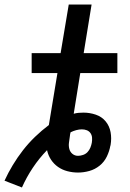

<svg xmlns="http://www.w3.org/2000/svg" viewBox="-57 -755 577 849"><path d="M40 74 -37 44Q-21 9 -0.5 -25Q20 -59 44.5 -90.5Q69 -122 98 -150Q127 -178 159 -202L197 -432H83V-520H211L247 -735H348L313 -520H462V-432H298L269 -252Q279 -255 290 -256Q301 -257 312 -257Q340 -257 366.5 -248Q393 -239 410 -218.5Q427 -198 432 -170.5Q437 -143 432 -114Q432 -113 432 -112.5Q432 -112 431 -111Q427 -87 415.5 -63Q404 -39 383.5 -22.5Q363 -6 338 1Q313 8 288 8Q264 8 241 2Q218 -4 199.5 -17Q181 -30 168.5 -49Q156 -68 151 -91Q116 -55 88 -13Q60 29 40 74ZM288 -66Q299 -66 310.5 -70Q322 -74 330 -82.5Q338 -91 342.5 -102Q347 -113 349 -124Q351 -136 350 -147Q349 -158 343 -166.5Q337 -175 327 -179Q317 -183 305 -183Q293 -183 280 -179.5Q267 -176 255 -170L253 -161Q253 -159 252.5 -157Q252 -155 252 -153Q250 -139 248 -124.5Q246 -110 249.5 -96.5Q253 -83 263.5 -74.5Q274 -66 288 -66Z"/></svg>

Font: Iosevka SS04 Semibold Oblique
Style: Regular
Weight: 600
Italic angle: -9°
Monospace: yes
Designer: Belleve Invis
Foundry: Belleve Invis
Version: Version 19.0.0; ttfautohint (v1.8.4)